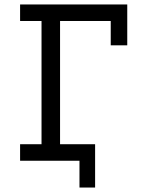

<svg xmlns="http://www.w3.org/2000/svg" viewBox="-20 -720 640 860"><path d="M70 -700H550V-517H476V-626H249V-74H406V120H336V0H70V-74H166V-626H70Z"/></svg>

Font: PT Mono
Style: Regular
Weight: 400
Monospace: yes
Designer: A.Korolkova, I.Chaeva
Foundry: ParaType Ltd
Version: Version 1.001W OFL